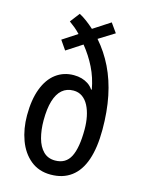

<svg xmlns="http://www.w3.org/2000/svg" viewBox="-117 -831 681 910"><g transform="rotate(15 223.5 -376.0)"><path d="M159 -762Q178 -752 196 -738.5Q214 -725 233 -708L316 -762L348 -717L271 -669Q315 -619 345 -557.5Q375 -496 390 -422Q405 -348 405 -259Q405 -171 384.5 -111Q364 -51 323 -20.5Q282 10 222 10Q164 10 123.5 -23Q83 -56 62.5 -111.5Q42 -167 42 -233Q42 -310 62.5 -364Q83 -418 120.5 -446Q158 -474 208 -474Q229 -474 246.5 -469Q264 -464 278.5 -454.5Q293 -445 304 -429L307 -430Q297 -486 273 -534.5Q249 -583 214 -626L137 -576L106 -621L178 -668Q165 -682 151 -693.5Q137 -705 123 -715ZM225 -403Q192 -403 169.5 -383.5Q147 -364 135.5 -325.5Q124 -287 124 -230Q124 -183 134.5 -144Q145 -105 167.5 -82.5Q190 -60 225 -60Q278 -60 300.5 -104.5Q323 -149 323 -238Q323 -272 317 -301.5Q311 -331 299 -354Q287 -377 268.5 -390Q250 -403 225 -403Z"/></g></svg>

Font: Noto Sans Khmer ExtraCondensed
Style: Regular
Weight: 400
Width: 2
Designer: Danh Hong and the Monotype Design Team
Foundry: Monotype Imaging Inc.
Version: Version 2.004